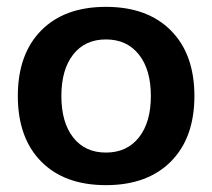

<svg xmlns="http://www.w3.org/2000/svg" viewBox="-20 -530 619 560"><path d="M32 -250Q32 -372 100 -441Q168 -510 289 -510Q410 -510 478.5 -441Q547 -372 547 -250Q547 -128 478.5 -59Q410 10 289 10Q168 10 100 -59Q32 -128 32 -250ZM420 -250Q420 -327 385 -371Q350 -415 289 -415Q228 -415 193.5 -371Q159 -327 159 -250Q159 -173 193.5 -129Q228 -85 289 -85Q350 -85 385 -129Q420 -173 420 -250Z"/></svg>

Font: Sarabun
Style: Bold
Weight: 700
Designer: Suppakit Chalermlarp | Katatrad Co.,Ltd.
Foundry: Cadson Demak Co.,Ltd.
Version: Version 1.000; ttfautohint (v1.6)